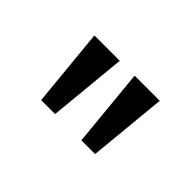

<svg xmlns="http://www.w3.org/2000/svg" viewBox="-46 -897 594 594"><g transform="rotate(45 251.0 -600.0)"><path d="M140 -471 115 -729H226L201 -471ZM316 -471 291 -729H401L376 -471Z"/></g></svg>

Font: lsinhala05
Style: Book
Weight: 400
Designer: Jelle Bosma - Monotype Design Team
Foundry: Monotype Imaging Inc.
Version: Version 2.003